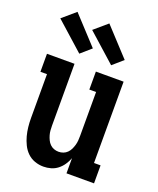

<svg xmlns="http://www.w3.org/2000/svg" viewBox="-145 -867 791 963"><g transform="rotate(20 250.0 -386.0)"><path d="M204 8Q180 8 157.5 0Q135 -8 118 -24.5Q101 -41 90.5 -62.5Q80 -84 74 -106.5Q68 -129 65.5 -152.5Q63 -176 63 -200V-434H28V-530H175V-200Q175 -187 176 -174.5Q177 -162 180.5 -150Q184 -138 189.5 -126.5Q195 -115 204 -106Q213 -97 225 -92.5Q237 -88 250 -88Q263 -88 275 -92.5Q287 -97 296 -106Q305 -115 310.5 -126.5Q316 -138 319.5 -150Q323 -162 324 -174.5Q325 -187 325 -200V-434H289V-530H437V-96H472V0H325V-81Q318 -62 306.5 -45Q295 -28 279 -15.5Q263 -3 243.5 2.5Q224 8 204 8ZM350 -586 200 -720 270 -780 405 -634ZM180 -586 30 -720 100 -780 235 -634Z"/></g></svg>

Font: Iosevka Slab
Style: Bold
Weight: 700
Monospace: yes
Designer: Belleve Invis
Foundry: Belleve Invis
Version: Version 11.1.1; ttfautohint (v1.8.3)